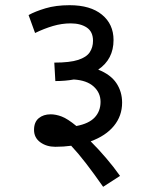

<svg xmlns="http://www.w3.org/2000/svg" viewBox="-20 -652 591 739"><path d="M90 -594Q115 -608 155 -620Q195 -632 248 -632Q328 -632 372.5 -595.5Q417 -559 417 -498Q417 -424 358 -384Q406 -365 428 -332Q450 -299 450 -257Q450 -206 418.5 -167.5Q387 -129 329 -108Q359 -78 388.5 -43.5Q418 -9 442 25L377 67Q342 17 312 -22Q282 -61 254 -91Q225 -87 193 -87Q159 -87 135 -104.5Q111 -122 111 -152Q111 -182 129 -197Q147 -212 175 -212Q195 -212 217.5 -203.5Q240 -195 274 -167Q322 -176 344.5 -200Q367 -224 367 -260Q367 -295 340.5 -319Q314 -343 264 -346Q231 -340 193 -340L189 -411Q249 -411 281 -421.5Q313 -432 325.5 -451Q338 -470 338 -495Q338 -530 314 -546Q290 -562 252 -562Q218 -562 184 -552Q150 -542 115 -525Z"/></svg>

Font: Go Noto Kurrent-Regular
Style: Regular
Weight: 400
Designer: Monotype Design Team
Foundry: Monotype Imaging Inc.
Version: Version 2.012; ttfautohint (v1.8.4.7-5d5b)